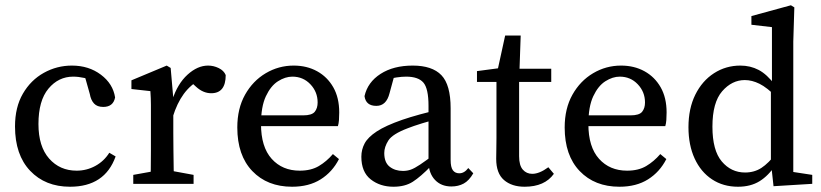

<svg xmlns="http://www.w3.org/2000/svg" viewBox="-20 -698 3119 729"><path d="M246 11Q152 11 94.5 -49.5Q37 -110 37 -218Q37 -291 67 -342.5Q97 -394 146.5 -421.5Q196 -449 253 -449Q317 -449 363 -414.5Q409 -380 417 -328Q410 -292 372 -292Q349 -292 337 -305Q325 -318 321 -341L299 -419L345 -384Q323 -397 300.5 -402Q278 -407 258 -407Q202 -407 164 -361.5Q126 -316 126 -227Q126 -142 166.5 -96Q207 -50 271 -50Q309 -50 342 -68Q375 -86 395 -118L419 -104Q378 11 246 11Z M486 0V-34L586 -52H617L715 -34V0ZM551 0Q552 -21 552.5 -55.5Q553 -90 553 -127.5Q553 -165 553 -193V-238Q553 -276 553 -300Q553 -324 551 -352L479 -360V-393L613 -449L628 -440L638 -325V-193Q638 -165 638.5 -127.5Q639 -90 639.5 -55.5Q640 -21 641 0ZM636 -254 622 -318H634Q654 -380 692 -414.5Q730 -449 770 -449Q791 -449 810.5 -439.5Q830 -430 837 -413Q837 -344 782 -344Q751 -344 724 -369L699 -392L743 -398Q703 -376 677.5 -341Q652 -306 636 -254Z M1089 11Q995 11 938 -48.5Q881 -108 881 -214Q881 -286 910.5 -338.5Q940 -391 989 -420Q1038 -449 1095 -449Q1145 -449 1184 -427.5Q1223 -406 1245.5 -366.5Q1268 -327 1268 -271Q1268 -255 1267 -242Q1266 -229 1263 -219H920V-260H1131Q1164 -260 1175 -273.5Q1186 -287 1186 -309Q1186 -349 1158.5 -378Q1131 -407 1090 -407Q1063 -407 1035.5 -389.5Q1008 -372 989.5 -332.5Q971 -293 971 -227Q971 -140 1011.5 -95Q1052 -50 1118 -50Q1161 -50 1190.5 -67.5Q1220 -85 1244 -113L1267 -94Q1242 -45 1197.5 -17Q1153 11 1089 11Z M1474 11Q1423 11 1387.5 -17Q1352 -45 1352 -103Q1352 -130 1364.5 -153.5Q1377 -177 1410.5 -199Q1444 -221 1507 -243Q1536 -253 1576 -264Q1616 -275 1650 -282V-248Q1619 -241 1583.5 -230Q1548 -219 1528 -211Q1470 -189 1454.5 -164.5Q1439 -140 1439 -117Q1439 -81 1459.5 -65Q1480 -49 1510 -49Q1526 -49 1540 -54Q1554 -59 1575 -73Q1596 -87 1633 -115L1645 -68H1617Q1577 -27 1547.5 -8Q1518 11 1474 11ZM1694 10Q1655 10 1631.5 -15Q1608 -40 1607 -82V-296Q1607 -362 1587.5 -384.5Q1568 -407 1522 -407Q1506 -407 1485.5 -404Q1465 -401 1439 -391L1480 -421L1459 -344Q1447 -296 1409 -296Q1369 -296 1364 -333Q1376 -386 1425 -417.5Q1474 -449 1547 -449Q1621 -449 1656 -412.5Q1691 -376 1691 -287V-91Q1691 -63 1699.5 -51.5Q1708 -40 1724 -40Q1743 -40 1758 -60L1777 -40Q1761 -12 1740.5 -1Q1720 10 1694 10Z M1972 11Q1923 11 1893.5 -14.5Q1864 -40 1864 -95Q1864 -112 1864.5 -129.5Q1865 -147 1865 -174V-387H1791V-428L1904 -443L1865 -412L1898 -563H1957L1952 -419L1951 -401V-105Q1951 -70 1965 -54Q1979 -38 2001 -38Q2028 -38 2062 -63L2083 -38Q2048 11 1972 11ZM1909 -387V-437H2073V-387Z M2332 11Q2238 11 2181 -48.5Q2124 -108 2124 -214Q2124 -286 2153.5 -338.5Q2183 -391 2232 -420Q2281 -449 2338 -449Q2388 -449 2427 -427.5Q2466 -406 2488.5 -366.5Q2511 -327 2511 -271Q2511 -255 2510 -242Q2509 -229 2506 -219H2163V-260H2374Q2407 -260 2418 -273.5Q2429 -287 2429 -309Q2429 -349 2401.5 -378Q2374 -407 2333 -407Q2306 -407 2278.5 -389.5Q2251 -372 2232.5 -332.5Q2214 -293 2214 -227Q2214 -140 2254.5 -95Q2295 -50 2361 -50Q2404 -50 2433.5 -67.5Q2463 -85 2487 -113L2510 -94Q2485 -45 2440.5 -17Q2396 11 2332 11Z M2782 11Q2726 11 2683.5 -17Q2641 -45 2617.5 -96Q2594 -147 2594 -215Q2594 -286 2620 -338.5Q2646 -391 2691 -420Q2736 -449 2791 -449Q2829 -449 2860.5 -432.5Q2892 -416 2923 -375H2939L2930 -328Q2892 -366 2863.5 -380Q2835 -394 2808 -394Q2759 -394 2722 -351.5Q2685 -309 2685 -217Q2685 -127 2720.5 -85Q2756 -43 2809 -43Q2844 -43 2871 -60.5Q2898 -78 2928 -117L2936 -71H2924Q2898 -31 2864 -10Q2830 11 2782 11ZM2917 9 2907 -82V-357L2911 -369V-595L2833 -604V-637L2983 -678L2996 -670L2992 -540V-45L3064 -34V0Z"/></svg>

Font: Lisu Bosa
Style: Regular
Weight: 400
Designer: David Morse, Annie Olsen, Victor Gaultney, Frank Grießhammer (Latin)
Foundry: SIL International
Version: Version 2.000